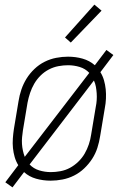

<svg xmlns="http://www.w3.org/2000/svg" viewBox="-20 -773 540 830"><path d="M34 37 3 15 59 -59Q49 -75 43.5 -94Q38 -113 36 -133Q34 -153 35.5 -174Q37 -195 40 -215L60 -335Q64 -361 72.5 -386Q81 -411 95 -433.5Q109 -456 129 -475Q149 -494 173 -506Q197 -518 223 -523Q249 -528 274 -528Q307 -528 337 -519.5Q367 -511 390 -491L440 -557L470 -535L414 -461Q424 -445 429.5 -426Q435 -407 437 -387Q439 -367 438 -346Q437 -325 433 -305L413 -185Q409 -159 401 -134Q393 -109 378.5 -86.5Q364 -64 344 -45Q324 -26 300 -14Q276 -2 250 3Q224 8 199 8Q166 8 136 -0.5Q106 -9 84 -29ZM87 -95 366 -458Q349 -476 324.5 -483.5Q300 -491 274 -491Q254 -491 232.5 -487Q211 -483 191 -472.5Q171 -462 155 -446Q139 -430 128 -411Q117 -392 110 -371Q103 -350 99 -329L79 -209Q77 -195 75.5 -180Q74 -165 75 -150.5Q76 -136 79 -122Q82 -108 87 -95ZM200 -29Q220 -29 241.5 -33Q263 -37 282.5 -47.5Q302 -58 318.5 -74Q335 -90 346 -109Q357 -128 364 -149Q371 -170 374 -191L394 -311Q397 -325 398 -340Q399 -355 398 -369.5Q397 -384 394.5 -398Q392 -412 386 -425L108 -62Q125 -44 149.5 -36.5Q174 -29 200 -29ZM286 -589 261 -611 388 -753 419 -727Z"/></svg>

Font: Iosevka Term Curly Extralight
Style: Italic
Weight: 200
Italic angle: -9°
Designer: Belleve Invis
Foundry: Belleve Invis
Version: Version 32.3.0